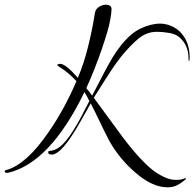

<svg xmlns="http://www.w3.org/2000/svg" viewBox="-167 -603 831 821"><path d="M550 198Q484 198 412 135Q379 107 350.5 72.5Q322 38 299 -3Q279 -42 260 -82Q241 -122 221 -161L178 -85Q98 58 54 58Q39 58 39 48Q39 43 44 43Q65 40 78 32Q113 12 156 -61Q164 -73 178.5 -100.5Q193 -128 215 -171Q210 -182 204.5 -191.5Q199 -201 194 -209Q47 94 -133 136H-136Q-147 136 -147 130Q-147 124 -136 123Q-52 97 40 -37Q108 -135 160 -256Q144 -273 125.5 -289Q107 -305 85 -318L77 -325Q82 -330 90 -330Q114 -330 166 -270Q192 -332 210 -405Q228 -478 239 -548Q242 -565 257 -574Q272 -583 286 -583Q296 -583 303 -578.5Q310 -574 310 -564Q310 -556 308.5 -545Q307 -534 305 -522Q301 -497 291.5 -465Q282 -433 268 -392Q252 -346 235.5 -304.5Q219 -263 202 -226Q208 -219 214.5 -211Q221 -203 227 -194Q257 -252 277.5 -291Q298 -330 314.5 -357.5Q331 -385 349 -407Q390 -460 434 -481Q478 -502 518 -502Q544 -502 569.5 -490Q595 -478 611 -458Q644 -418 644 -358Q644 -342 641 -342Q639 -342 639 -355Q639 -408 602 -442Q586 -457 557.5 -462Q529 -467 504 -467Q461 -467 426.5 -439Q392 -411 351 -361Q339 -345 330 -333Q321 -321 310.5 -305Q300 -289 282 -261Q264 -233 234 -185Q265 -143 296 -100.5Q327 -58 358 -16Q402 42 436.5 78Q471 114 495 131Q547 166 581 166Q581 166 594 166Q607 166 619 161Q625 159 625 159Q633 159 623 167Q608 180 590.5 189Q573 198 550 198Z"/></svg>

Font: Ruthie
Style: Regular
Weight: 400
Designer: Robert E. Leuschke
Foundry: Robert E. Leuschke
Version: Version 1.012